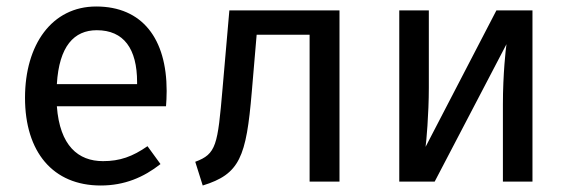

<svg xmlns="http://www.w3.org/2000/svg" viewBox="-20 -559 1751 591"><path d="M402 -300H155C162 -417 208 -466 278 -466C361 -466 402 -409 402 -306ZM493 -279C493 -440 418 -539 276 -539C140 -539 57 -422 57 -258C57 -91 143 12 290 12C363 12 422 -13 474 -54L434 -109C388 -77 349 -63 297 -63C221 -63 164 -110 155 -232H491C492 -244 493 -261 493 -279Z M686 -527 665 -286C650 -112 646 -85 581 -61L604 12C718 -23 738 -75 755 -276L770 -452H933V0H1025V-527Z M1619 -527H1508L1290 -107C1292 -120 1300 -207 1300 -289V-527H1209V0H1318L1539 -423C1537 -411 1528 -331 1528 -238V0H1619Z"/></svg>

Font: Fira Math
Style: Regular
Weight: 400
Designer: Xiangdong Zeng
Foundry: Xiangdong Zeng
Version: Version 0.3.4